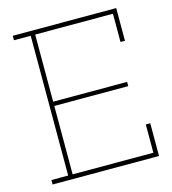

<svg xmlns="http://www.w3.org/2000/svg" viewBox="-105 -786 782 873"><g transform="rotate(-15 285.5 -350.0)"><path d="M536 0V-154H515V-21H135V-343H483V-363H135V-679H501V-546H522V-700H35V-679H114V-21H35V0Z"/></g></svg>

Font: Josefin Slab ExtraLight
Style: Regular
Weight: 250
Designer: Santiago Orozco
Foundry: Typemade
Version: Version 2.000